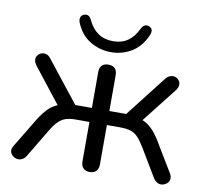

<svg xmlns="http://www.w3.org/2000/svg" viewBox="-78 -784 942 877"><g transform="rotate(10 392.5 -345.5)"><path d="M392 7Q373 7 362.5 -4Q352 -15 352 -35V-218H289Q262 -218 243 -212Q224 -206 208.5 -190.5Q193 -175 176 -147L97 -15Q89 -2 77 3Q65 8 54 5.5Q43 3 34 -5Q25 -13 23 -24Q21 -35 29 -49L101 -168Q123 -206 142.5 -228.5Q162 -251 182.5 -262Q203 -273 231 -276L210 -250L68 -431Q59 -444 58.5 -455.5Q58 -467 65 -476Q72 -485 82.5 -488.5Q93 -492 104.5 -488.5Q116 -485 125 -473L275 -283H352V-449Q352 -470 362.5 -480.5Q373 -491 392 -491Q412 -491 422.5 -480.5Q433 -470 433 -449V-283H511L659 -473Q669 -485 681 -488.5Q693 -492 703 -488.5Q713 -485 720 -476.5Q727 -468 726.5 -456Q726 -444 717 -431L575 -250L554 -276Q582 -273 602.5 -262Q623 -251 642.5 -229Q662 -207 684 -168L756 -49Q763 -35 761.5 -24Q760 -13 751 -5Q742 3 730.5 5.5Q719 8 708 3Q697 -2 688 -15L609 -147Q592 -175 577 -190.5Q562 -206 543 -212Q524 -218 496 -218H433V-35Q433 -15 422.5 -4Q412 7 392 7ZM393 -549Q340 -549 295.5 -576Q251 -603 229 -658Q224 -673 228 -682.5Q232 -692 243 -696Q254 -700 263 -695.5Q272 -691 278 -677Q296 -639 324.5 -619.5Q353 -600 393 -600Q434 -600 462 -619.5Q490 -639 508 -677Q515 -691 524 -695.5Q533 -700 543 -696Q555 -692 558.5 -682.5Q562 -673 556 -658Q533 -603 489.5 -576Q446 -549 393 -549Z"/></g></svg>

Font: Nunito
Style: Regular
Weight: 400
Designer: Vernon Adams
Foundry: Vernon Adams
Version: Version 3.602